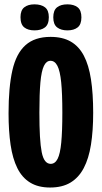

<svg xmlns="http://www.w3.org/2000/svg" viewBox="-20 -839 462 871"><path d="M207.2 11.7Q153.3 11.7 116.8 -10.7Q80.2 -33 58.7 -76.3Q37.2 -119.7 28 -182.2Q18.8 -244.8 18.8 -325.3Q18.8 -443 36.1 -519.5Q53.3 -596 95.3 -633.8Q137.3 -671.7 209.3 -671.7Q264 -671.7 300.9 -650.4Q337.8 -629.2 360.2 -586.7Q382.7 -544.2 392.7 -479.2Q402.7 -414.2 402.7 -327.3Q402.7 -245.8 392.7 -182.8Q382.7 -119.8 360 -76.7Q337.3 -33.5 300 -10.9Q262.7 11.7 207.2 11.7ZM209.8 -95.7Q229.8 -95.7 241.4 -118.5Q253 -141.3 257.9 -192.5Q262.8 -243.7 262.8 -328.5Q262.8 -414.2 257.6 -465.8Q252.3 -517.5 240.5 -540.3Q228.7 -563.2 209 -563.2Q190.3 -563.2 179.2 -540Q168 -516.8 163.3 -465.4Q158.7 -414 158.7 -328.7Q158.7 -265.2 161.2 -220.7Q163.8 -176.2 169.2 -148.8Q174.7 -121.3 185 -108.5Q195.3 -95.7 209.8 -95.7ZM285.8 -701.2Q256.7 -701.2 239.2 -714.7Q221.7 -728.2 221.7 -760.3Q221.7 -792.3 238.8 -805.8Q255.8 -819.3 285.8 -819.3Q315.3 -819.3 332.3 -805.8Q349.3 -792.3 349.3 -760.2Q349.3 -728.2 332.2 -714.7Q315.2 -701.2 285.8 -701.2ZM136.3 -701.2Q107.2 -701.2 90.1 -714.7Q73 -728.2 73 -761.2Q73 -792.3 90.1 -805.8Q107.2 -819.3 136.3 -819.3Q166.5 -819.3 184 -805.9Q201.5 -792.5 201.5 -761Q201.5 -728.2 184 -714.7Q166.5 -701.2 136.3 -701.2Z"/></svg>

Font: Bricolage Grotesque 96pt ExtraBold Condensed
Style: Regular
Weight: 800
Width: 3
Version: Version 1.001;gftools[0.9.33.dev8+g029e19f]